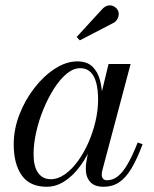

<svg xmlns="http://www.w3.org/2000/svg" viewBox="-20 -705 588 735"><path d="M159 10Q94 10 63.2 -33.8Q32.5 -77.5 32.5 -152.5Q32.5 -210 54.2 -266.2Q76 -322.5 111.8 -368.5Q147.5 -414.5 190.5 -442.2Q233.5 -470 276 -470Q313 -470 333.8 -450Q354.5 -430 363 -397.2Q371.5 -364.5 371.5 -325.5Q371.5 -291 364.2 -252.8Q357 -214.5 343.2 -177Q329.5 -139.5 310.5 -105.8Q291.5 -72 267.8 -46Q244 -20 216.8 -5Q189.5 10 159 10ZM174 -19Q202 -19 228.5 -37.8Q255 -56.5 278 -88Q301 -119.5 318.5 -159.2Q336 -199 345.8 -241.5Q355.5 -284 355.5 -324Q355.5 -360.5 348.5 -387.5Q341.5 -414.5 326.5 -429.2Q311.5 -444 287 -444Q261 -444 235.2 -422.8Q209.5 -401.5 186.8 -365.8Q164 -330 146.2 -286.8Q128.5 -243.5 118.5 -198.8Q108.5 -154 108.5 -115Q108.5 -67.5 126 -43.2Q143.5 -19 174 -19ZM376.5 10Q341.5 10 325 -9Q308.5 -28 308.5 -58Q308.5 -66.5 309 -73.2Q309.5 -80 310.5 -85L325 -165.5L350.5 -243L365 -334L395.5 -460H480L371.5 -52Q369.5 -44.5 369.5 -36Q369.5 -27.5 374.2 -21.2Q379 -15 390 -15Q412 -15 431 -30Q450 -45 468.5 -76.8Q487 -108.5 507 -159.5L526 -153Q504.5 -95.5 482.8 -59.5Q461 -23.5 435.5 -6.8Q410 10 376.5 10ZM285.5 -550.5 273.5 -563.5 374 -673Q382 -680.5 390.2 -683Q398.5 -685.5 406.2 -684Q414 -682.5 420.2 -678Q426.5 -673.5 430 -667.5Q435 -659.5 434.5 -649.8Q434 -640 429.2 -631.8Q424.5 -623.5 416.5 -618.5Z"/></svg>

Font: Bodoni Moda SC 11pt
Style: Italic
Weight: 400
Italic angle: -13°
Version: Version 2.005